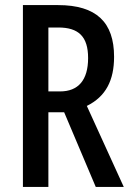

<svg xmlns="http://www.w3.org/2000/svg" viewBox="-20 -734 516 754"><path d="M208 -714H70V0H170V-293H232L356 0H466L321 -318C396 -355 428 -419 428 -511C428 -646 359 -714 208 -714ZM209 -626C289 -626 326 -590 326 -506C326 -419 287 -375 216 -375H170V-626Z"/></svg>

Font: Noto Sans Hebrew ExtraCondensed Medium
Style: Regular
Weight: 500
Width: 2
Designer: Monotype Design Team
Foundry: Monotype Imaging Inc.
Version: Version 2.004